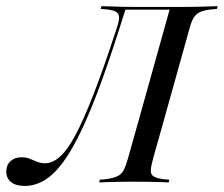

<svg xmlns="http://www.w3.org/2000/svg" viewBox="-72 -591 725 622"><path d="M8.1 11.3Q-21 11.3 -36.3 -1.2Q-51.6 -13.7 -51.6 -35.5Q-51.6 -56.5 -37.9 -69Q-24.2 -81.5 -2.4 -81.5Q12.9 -81.5 24.6 -76.6Q36.3 -71.8 48.4 -66.9Q60.5 -62.1 74.2 -62.1Q97.6 -62.1 121.4 -82.7Q145.2 -103.2 171.4 -151.6Q197.6 -200 230.2 -283.5Q262.9 -366.9 304 -493.5Q312.9 -518.5 313.7 -531.9Q314.5 -545.2 305.6 -551.6Q296.8 -558.1 274.2 -560.5L254 -562.1L256.5 -571Q268.5 -571 285.9 -570.2Q303.2 -569.4 324.6 -569Q346 -568.5 370.2 -568.5H375H520.2H521Q545.2 -568.5 566.1 -569Q587.1 -569.4 604.4 -570.2Q621.8 -571 633.1 -571L630.6 -562.1L612.9 -560.5Q588.7 -558.1 575.4 -551.6Q562.1 -545.2 554.4 -531.9Q546.8 -518.5 540.3 -492.7L458.9 -201.6H377.4L477.4 -559.7H332.3L334.7 -561.3Q294.4 -431.5 259.7 -335.1Q225 -238.7 193.5 -172.2Q162.1 -105.6 132.3 -65.3Q102.4 -25 71.8 -6.9Q41.1 11.3 8.1 11.3ZM361.3 -2.4Q337.9 -2.4 316.5 -2Q295.2 -1.6 278.2 -1.2Q261.3 -0.8 249.2 0L251.6 -8.9L270.2 -10.5Q294.4 -13.7 307.7 -19.8Q321 -25.8 328.2 -39.1Q335.5 -52.4 342.7 -78.2L377.4 -201.6H458.9L424.2 -78.2Q416.9 -52.4 416.5 -39.1Q416.1 -25.8 425.4 -19.8Q434.7 -13.7 457.3 -10.5L476.6 -8.9L474.2 0Q462.9 -0.8 445.6 -1.2Q428.2 -1.6 407.3 -2Q386.3 -2.4 361.3 -2.4H362.1Z"/></svg>

Font: Playfair 144pt SemiCondensed
Style: Italic
Weight: 400
Width: 4
Italic angle: -15.6°
Designer: Claus Eggers Sørensen
Foundry: Claus Eggers Sørensen
Version: Version 2.203